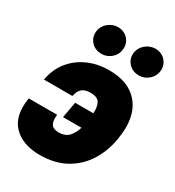

<svg xmlns="http://www.w3.org/2000/svg" viewBox="-187 -884 914 1004"><g transform="rotate(30 270.0 -382.0)"><path d="M277.3 -405.3Q241.2 -404.8 224.6 -389.2Q208 -373.5 202.1 -342.8H30.3Q42 -409.7 80.1 -457Q118.2 -504.4 175.3 -530Q232.4 -555.7 301.8 -555.7Q389.6 -555.7 442.6 -519.5Q495.6 -483.4 515.4 -420.7Q535.2 -357.9 521.5 -277.3L520.5 -268.6Q507.3 -187.5 467 -124.5Q426.8 -61.5 361.6 -25.9Q296.4 9.8 208 9.8Q103 9.8 47.6 -47.9Q-7.8 -105.5 10.7 -217.8H182.6Q177.2 -185.5 187.5 -164.1Q197.8 -142.6 233.4 -141.6Q275.9 -142.1 296.4 -166.3Q316.9 -190.4 326.2 -222.7H214.8L232.4 -319.3H342.3Q344.7 -355.5 332.8 -380.1Q320.8 -404.8 277.3 -405.3ZM223.6 -609.4Q183.1 -609.4 159.2 -637Q135.3 -664.6 141.6 -703.1Q147 -732.9 172.1 -753.4Q197.3 -773.9 229.5 -774.4Q268.6 -773.9 292 -746.3Q315.4 -718.8 308.6 -680.7Q304.7 -650.9 279.5 -630.1Q254.4 -609.4 223.6 -609.4ZM449.2 -609.4Q409.2 -609.4 385 -637Q360.8 -664.6 367.2 -703.1Q372.6 -732.9 397.9 -753.4Q423.3 -773.9 455.1 -774.4Q494.6 -773.9 518.1 -746.3Q541.5 -718.8 535.2 -680.7Q530.3 -650.9 505.4 -630.1Q480.5 -609.4 449.2 -609.4Z"/></g></svg>

Font: Inter Tight Black
Style: Italic
Weight: 900
Italic angle: -9.39999°
Designer: Rasmus Andersson
Foundry: rsms
Version: Version 3.004; ttfautohint (v1.8.4.7-5d5b)